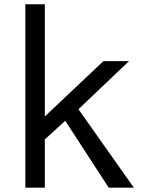

<svg xmlns="http://www.w3.org/2000/svg" viewBox="-20 -850 670 895"><path d="M98.1 -830.1H189V-307.1L461.9 -564.9H581.1L345.7 -340.8L604 24.9H486.8L284.2 -287.1L189 -200.2V24.9H98.1Z"/></svg>

Font: FORM UDPGothic
Style: Regular
Weight: 400
Foundry: Pronama LLC
Version: Version 1.05101